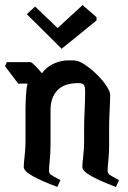

<svg xmlns="http://www.w3.org/2000/svg" viewBox="-37 -740 507 760"><path d="M190 0Q126 -24 91.5 -43.5Q57 -63 57 -79Q57 -93 60.5 -122.5Q64 -152 64 -180V-308Q64 -328 65.5 -358Q67 -388 72 -409H35L-17 -478L-10 -494H84Q88 -494 101.5 -480.5Q115 -467 129 -450Q148 -476 176.5 -488.5Q205 -501 232 -501H253Q273 -501 297.5 -485Q322 -469 345.5 -446Q369 -423 384 -400.5Q399 -378 399 -364Q399 -339 397 -302Q395 -265 395 -242V-169Q395 -133 392 -105.5Q389 -78 389 -64Q389 -54 396.5 -48.5Q404 -43 434 -27L422 0Q358 -24 323.5 -43.5Q289 -63 289 -79Q289 -93 292.5 -122.5Q296 -152 296 -180V-232Q296 -264 298 -305Q300 -346 300 -377Q300 -397 295 -404Q290 -411 273 -411Q217 -411 190 -382.5Q163 -354 163 -304V-169Q163 -133 160 -105.5Q157 -78 157 -64Q157 -54 164.5 -48.5Q172 -43 202 -27ZM345 -659 207 -547 69 -684 102 -714 191 -629 290 -720 345 -672Z"/></svg>

Font: Jaini
Style: Regular
Weight: 400
Designer: Maithili Shingre, Girish Dalvi (Devanagari), Taresh Vohra (Latin)
Foundry: Ek Type
Version: Version 2.000; ttfautohint (v1.8.4.7-5d5b)